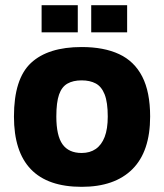

<svg xmlns="http://www.w3.org/2000/svg" viewBox="-20 -708 635 743"><path d="M296 15Q165 15 99.5 -53Q34 -121 34 -257Q34 -403 100 -464.5Q166 -526 296 -526Q382 -526 441 -498.5Q500 -471 530.5 -411.5Q561 -352 561 -257Q561 -122 492.5 -53.5Q424 15 296 15ZM296 -116Q328 -116 350.5 -131.5Q373 -147 385 -178Q397 -209 397 -257Q397 -312 385 -342.5Q373 -373 350.5 -385Q328 -397 296 -397Q263 -397 241 -384.5Q219 -372 208.5 -342Q198 -312 198 -257Q198 -183 222 -149.5Q246 -116 296 -116ZM333 -583V-688H472V-583ZM141 -583V-688H281V-583Z"/></svg>

Font: Maven Pro ExtraBold
Style: Regular
Weight: 800
Designer: Joe Prince
Foundry: Joe Prince
Version: Version 2.100